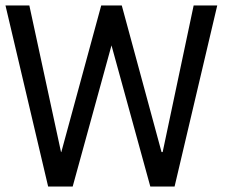

<svg xmlns="http://www.w3.org/2000/svg" viewBox="-28 -680 828 700"><path d="M608.5 0H520L378.5 -514.5L237 0H147.5L-8 -660H79L194.5 -125.5H195.5L341 -660H416L561 -125.5H565L678 -660H764Z"/></svg>

Font: Lucymar Sans
Style: Regular
Weight: 400
Foundry: The League of Moveable Type (original font) / Main changes by Cristiano Sobral with portions from Mirco Monsees
Version: Version 2.001;August 30, 2020;FontCreator 13.0.0.2681 64-bit